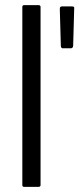

<svg xmlns="http://www.w3.org/2000/svg" viewBox="-20 -728 309 748"><path d="M67 -7V-701Q67 -708 74 -708H130Q138 -708 138 -701V-7Q138 0 130 0H74Q67 0 67 -7ZM223 -540Q221 -540 219 -542.5Q217 -545 217 -550L213 -692Q213 -699 215 -701Q217 -703 222 -703H260Q266 -703 268 -701Q270 -699 269 -694L265 -549Q264 -544 262 -542Q260 -540 256 -540Z"/></svg>

Font: Glory Thin
Style: Regular
Weight: 400
Version: Version 1.011